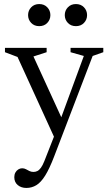

<svg xmlns="http://www.w3.org/2000/svg" viewBox="-20 -662 539 947"><path d="M287 -73.5 249 18.5 66.5 -381 4.5 -404.5V-426H210V-404.5L145 -383.5ZM110 265Q84.5 265 67.5 250.8Q50.5 236.5 50.5 212Q50.5 199 55.8 189.2Q61 179.5 70 173.8Q79 168 89 168Q99.5 168 107.8 172.5Q116 177 125 181.5Q134 186 145 186Q155.5 186 164.5 181.5Q173.5 177 182 165.2Q190.5 153.5 199 132L257.5 -17L281.5 -81.5L393.5 -386L328 -404.5V-426H489.5V-404.5L437 -386L247 110Q224 170 203 203.8Q182 237.5 159.5 251.2Q137 265 110 265ZM173.5 -533Q149 -533 133.8 -549Q118.5 -565 118.5 -587.5Q118.5 -610 133.8 -626Q149 -642 173.5 -642Q198 -642 213.2 -626Q228.5 -610 228.5 -587.5Q228.5 -565 213.2 -549Q198 -533 173.5 -533ZM354.5 -533Q330 -533 314.8 -549Q299.5 -565 299.5 -587.5Q299.5 -610 314.8 -626Q330 -642 354.5 -642Q379 -642 394.2 -626Q409.5 -610 409.5 -587.5Q409.5 -565 394.2 -549Q379 -533 354.5 -533Z"/></svg>

Font: Newsreader 16pt
Style: Regular
Weight: 400
Designer: Hugues Gentile
Foundry: Production Type
Version: Version 1.003